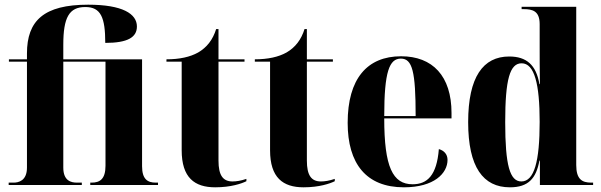

<svg xmlns="http://www.w3.org/2000/svg" viewBox="-20 -789 2564 819"><path d="M17 0H329V-10H308C284 -10 250 -17 250 -74V-526H430V-82C430 -25 406 -10 371 -10H365V0H654V-10H644C610 -10 586 -24 586 -80V-536H250V-598C250 -715 275 -759 344 -759C410 -759 429 -715 429 -606C525 -606 564 -630 564 -676C564 -730 503 -769 356 -769C167 -769 95 -701 95 -561V-536H18V-526H95V-74C95 -17 58 -10 38 -10H17Z M898 10C965 10 1011 -6 1031 -16V-26C1008 -18 988 -15 972 -15C931 -15 912 -41 912 -104V-526H1023V-536H912V-665H902C888 -620 863 -587 825 -565C791 -546 746 -536 690 -536V-526H755V-148C755 -31 810 10 898 10Z M1275 10C1342 10 1388 -6 1408 -16V-26C1385 -18 1365 -15 1349 -15C1308 -15 1289 -41 1289 -104V-526H1400V-536H1289V-665H1279C1265 -620 1240 -587 1202 -565C1168 -546 1123 -536 1067 -536V-526H1132V-148C1132 -31 1187 10 1275 10Z M1703 10C1832 10 1889 -50 1889 -107C1889 -131 1874 -147 1852 -153C1843 -40 1802 -3 1740 -3C1655 -3 1619 -77 1619 -284H1906V-307C1906 -465 1825 -549 1691 -549C1546 -549 1463 -453 1463 -265C1463 -91 1542 10 1703 10ZM1753 -294H1619C1619 -484 1641 -539 1690 -539C1739 -539 1753 -484 1753 -294Z M2155 10C2234 10 2267 -28 2281 -104H2283V0H2510V-10H2502C2463 -10 2438 -24 2438 -85V-760H2205V-750H2214C2252 -750 2282 -742 2282 -686V-586C2282 -548 2282 -496 2283 -430H2281C2267 -512 2226 -548 2152 -548C2041 -548 1977 -461 1977 -268C1977 -76 2041 10 2155 10ZM2204 -15C2155 -15 2135 -83 2135 -268C2135 -451 2155 -519 2205 -519C2260 -519 2282 -430 2282 -269C2282 -101 2259 -15 2204 -15Z"/></svg>

Font: Noto Serif Display Condensed ExtraBold
Style: Regular
Weight: 800
Width: 3
Designer: Monotype Design Team
Foundry: Monotype Imaging Inc.
Version: Version 2.009